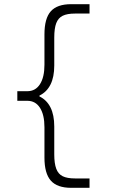

<svg xmlns="http://www.w3.org/2000/svg" viewBox="-20 -790 540 920"><path d="M321 110Q254 110 223.5 75.5Q193 41 193 -35V-180Q193 -240 171.5 -273.5Q150 -307 111 -307H63V-353H111Q150 -353 171.5 -386.5Q193 -420 193 -480V-625Q193 -702 223.5 -736Q254 -770 321 -770H409V-725H339Q302 -725 280.5 -714.5Q259 -704 249.5 -679Q240 -654 240 -610V-476Q240 -421 222 -385Q204 -349 169 -332V-328Q204 -311 222 -275Q240 -239 240 -184V-50Q240 -7 249.5 18.5Q259 44 280.5 54.5Q302 65 339 65H409V110Z"/></svg>

Font: M PLUS 1 Code Light
Style: Regular
Weight: 300
Designer: Coji Morishita
Foundry: UNDERFOREST DESIGN
Version: Version 1.002